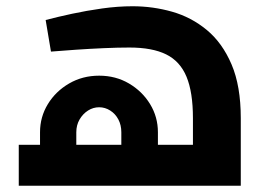

<svg xmlns="http://www.w3.org/2000/svg" viewBox="-20 -594 858 614"><path d="M40 0V-131H705L597 -45V-216Q597 -299 576.5 -348.5Q556 -398 511.5 -420Q467 -442 394 -442Q357 -442 312 -440Q267 -438 223 -435Q179 -432 143 -429L126 -530Q164 -540 210.5 -550Q257 -560 307 -567Q357 -574 404 -574Q469 -574 530.5 -556.5Q592 -539 641.5 -498Q691 -457 720.5 -388Q750 -319 750 -216V0ZM108 -131V-171Q108 -220 133 -261Q158 -302 201 -327Q244 -352 297 -352Q350 -352 392.5 -327Q435 -302 460 -261Q485 -220 485 -171V-131H368V-171Q368 -194 358.5 -212Q349 -230 332.5 -240.5Q316 -251 297 -251Q278 -251 261.5 -240.5Q245 -230 234.5 -212Q224 -194 224 -171V-131Z"/></svg>

Font: Cairo Play ExtraBold
Style: Regular
Weight: 800
Version: Version 3.119